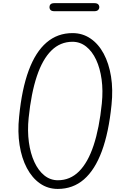

<svg xmlns="http://www.w3.org/2000/svg" viewBox="-20 -1220 823 1250"><path d="M356 10Q291.5 10 240.2 -25.8Q189 -61.5 155 -125.8Q121 -190 107.5 -275.5Q94 -361 104.5 -460.5Q122 -640 166.8 -761Q211.5 -882 283 -943.2Q354.5 -1004.5 452 -1004.5Q517.5 -1004.5 569.2 -969.2Q621 -934 655 -870.8Q689 -807.5 702.8 -722.2Q716.5 -637 706 -537Q688 -357.5 643 -235.8Q598 -114 526.5 -52Q455 10 356 10ZM166.5 -452.5Q158 -368 168 -294.5Q178 -221 203.8 -165.2Q229.5 -109.5 268.5 -78Q307.5 -46.5 357 -46.5Q436.5 -46.5 494.5 -104.2Q552.5 -162 589.5 -273.8Q626.5 -385.5 643 -546.5Q651.5 -630.5 641.5 -703.2Q631.5 -776 605.8 -831Q580 -886 540.8 -917Q501.5 -948 452 -948Q372.5 -948 314.8 -891.2Q257 -834.5 220 -724Q183 -613.5 166.5 -452.5ZM335 -1147Q316.5 -1147 309.2 -1154.8Q302 -1162.5 302 -1173.5Q302 -1184.5 309.2 -1192Q316.5 -1199.5 335 -1199.5H593.5Q611.5 -1199.5 619 -1192Q626.5 -1184.5 626.5 -1173.5Q626.5 -1163 618.8 -1155Q611 -1147 593.5 -1147Z"/></svg>

Font: Edu SA Hand
Style: Regular
Weight: 400
Designer: Tina and Corey Anderson, Eben Sorkin, Mirko Velimirovic
Foundry: Google for Education
Version: Version 2.000